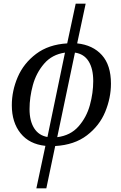

<svg xmlns="http://www.w3.org/2000/svg" viewBox="-20 -780 655 1040"><path d="M226 10Q139 1 91.5 -58Q44 -117 44 -210Q44 -288 76 -362.5Q108 -437 175.5 -488Q243 -539 344 -545L390 -760H444L398 -545Q483 -536 532 -481.5Q581 -427 581 -327Q581 -250 550 -174.5Q519 -99 451 -47Q383 5 279 11L231 240H177ZM332 -495Q262 -485 219 -435Q176 -385 158 -319Q140 -253 140 -189Q140 -125 165 -85.5Q190 -46 237 -38ZM485 -341Q485 -408 460 -448Q435 -488 386 -495L290 -37Q362 -46 405.5 -95.5Q449 -145 467 -211Q485 -277 485 -341Z"/></svg>

Font: Noto Serif Narrow
Style: Italic
Weight: 400
Width: 4
Italic angle: -12°
Designer: Monotype Design Team
Foundry: Monotype Imaging Inc.
Version: Version 1.001